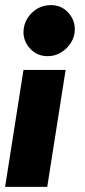

<svg xmlns="http://www.w3.org/2000/svg" viewBox="-25 -542 332 752"><path d="M-5 190 67 -268H232L160 190ZM162 -322Q121 -322 94 -350.5Q67 -379 67 -416Q67 -445 82 -469.5Q97 -494 121 -508Q145 -522 174 -522Q215 -522 241.5 -493.5Q268 -465 268 -427Q268 -399 253 -375Q238 -351 214 -336.5Q190 -322 162 -322Z"/></svg>

Font: MuseoModerno Thin ExtraBold
Style: Italic
Weight: 800
Italic angle: -9°
Version: Version 1.003